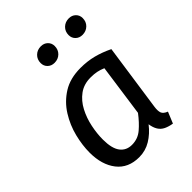

<svg xmlns="http://www.w3.org/2000/svg" viewBox="-220 -882 1010 1010"><g transform="rotate(-45 284.5 -377.5)"><path d="M331 -539Q382 -539 426.5 -527.5Q471 -516 516 -494L462 -120Q458 -92 463.5 -76.5Q469 -61 494 -51L468 12Q442 8 422 -1.5Q402 -11 390.5 -29.5Q379 -48 375 -76Q344 -36 304.5 -12Q265 12 218 12Q137 12 93.5 -43.5Q50 -99 50 -190Q50 -244 65 -304.5Q80 -365 113.5 -418.5Q147 -472 200.5 -505.5Q254 -539 331 -539ZM333 -466Q283 -466 247.5 -440Q212 -414 190 -372Q168 -330 158 -281.5Q148 -233 148 -189Q148 -123 171.5 -92Q195 -61 237 -61Q281 -61 314 -89Q347 -117 378 -158L419 -449Q398 -458 378.5 -462Q359 -466 333 -466ZM254 -654Q231 -654 216 -668.5Q201 -683 201 -705Q201 -732 219 -749.5Q237 -767 264 -767Q287 -767 302 -752.5Q317 -738 317 -716Q317 -689 299 -671.5Q281 -654 254 -654ZM462 -654Q439 -654 424 -668.5Q409 -683 409 -705Q409 -732 427 -749.5Q445 -767 472 -767Q495 -767 510 -752.5Q525 -738 525 -716Q525 -689 507 -671.5Q489 -654 462 -654Z"/></g></svg>

Font: Fira Sans Variable
Style: Italic
Weight: 397
Italic angle: -8°
Designer: Carrois Corporate & Edenspiekermann AG
Foundry: Carrois Corporate GbR & Edenspiekermann AG
Version: Version 4.202